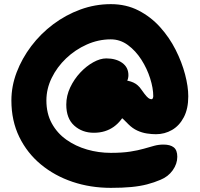

<svg xmlns="http://www.w3.org/2000/svg" viewBox="-20 -733 964 927"><path d="M515 174Q417 174 330.5 145Q244 116 177.5 61Q111 6 73 -72Q35 -150 35 -248Q35 -317 60.5 -384Q86 -451 131 -510.5Q176 -570 236.5 -615.5Q297 -661 368 -687Q439 -713 515 -713Q589 -713 648.5 -682.5Q708 -652 753 -602Q798 -552 828 -492.5Q858 -433 873.5 -374Q889 -315 889 -268Q889 -208 867.5 -167Q846 -126 810.5 -105.5Q775 -85 733 -85Q713 -85 689.5 -88.5Q666 -92 643 -102.5Q620 -113 600 -133Q575 -160 556.5 -172.5Q538 -185 509 -191L592 -201Q580 -175 564.5 -155Q549 -135 529.5 -121Q510 -107 486 -99.5Q462 -92 433 -92Q377 -92 338.5 -126.5Q300 -161 300 -228Q300 -271 319 -311Q338 -351 367.5 -382.5Q397 -414 430.5 -432.5Q464 -451 493 -451Q540 -451 570 -429.5Q600 -408 600 -370Q600 -353 591.5 -337Q583 -321 571 -310.5Q559 -300 550 -297Q522 -288 500 -273Q478 -258 466 -240.5Q454 -223 454 -206Q454 -193 459.5 -181Q465 -169 475 -160L353 -259Q370 -249 384 -245.5Q398 -242 411 -242Q423 -242 432 -252Q441 -262 459 -283Q482 -311 509 -328Q536 -345 575 -345Q601 -345 624 -334.5Q647 -324 663 -300Q679 -277 688 -267.5Q697 -258 702.5 -256Q708 -254 712 -254Q715 -254 716.5 -256.5Q718 -259 719 -262Q720 -265 720 -268Q720 -307 705 -354.5Q690 -402 662.5 -445Q635 -488 597.5 -515.5Q560 -543 515 -543Q455 -543 399 -518Q343 -493 299 -451Q255 -409 229.5 -356.5Q204 -304 204 -248Q204 -185 230 -137.5Q256 -90 300.5 -58.5Q345 -27 400.5 -11Q456 5 515 5Q570 5 608.5 -1Q647 -7 674.5 -15Q702 -23 724 -29Q746 -35 769 -35Q802 -35 819 -21.5Q836 -8 836 24Q836 58 814 89Q792 120 755 135Q725 148 690.5 157Q656 166 613.5 170Q571 174 515 174Z"/></svg>

Font: Shantell Sans ExtraBold
Style: Regular
Weight: 800
Designer: Stephen Nixon, Anya Danilova, Shantell Martin
Foundry: Arrow Type
Version: Version 1.011;[c5ecc13dd]